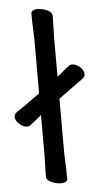

<svg xmlns="http://www.w3.org/2000/svg" viewBox="-52 -741 409 785"><g transform="rotate(-5 152.0 -348.0)"><path d="M190 -334V-109Q190 -103 191 -83Q193 -41 193 -5Q193 4 183 8Q176 11 167 11Q150 11 130 3Q107 -6 107 -22Q107 -31 108 -66.5Q109 -102 109 -109V-274L62 -236Q56 -232 48 -232Q33 -232 17 -246.5Q1 -261 1 -276Q1 -287 12 -295Q49 -319 78 -341L109 -363V-584Q109 -594 108 -615Q106 -657 106 -691Q106 -700 116 -704Q123 -707 132 -707Q150 -707 170 -699Q192 -690 192 -673Q192 -666 191 -631Q190 -596 190 -584V-424Q204 -435 239 -464Q245 -469 254 -469Q270 -469 285.5 -455Q301 -441 301 -425Q301 -415 293 -409Z"/></g></svg>

Font: Moon Stars Kai
Style: Bold
Weight: 700
Designer: GuiWonder
Version: Version 1.101